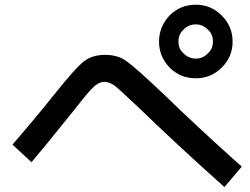

<svg xmlns="http://www.w3.org/2000/svg" viewBox="-20 -836 1040 800"><path d="M111.3 -160.2 32.2 -233.4Q124 -339.8 207 -443.4Q295.9 -554.7 329.1 -580.1Q364.3 -607.4 418 -607.4Q470.7 -607.4 505.9 -582Q544.9 -554.7 661.1 -444.3Q818.4 -292 987.3 -141.6L915 -56.6Q715.8 -234.4 552.7 -392.6Q473.6 -466.8 460 -477.5Q436.5 -494.1 416 -495.1Q393.6 -495.1 373 -476.6Q351.6 -458 297.9 -388.7Q163.1 -220.7 111.3 -160.2ZM795.9 -509.8Q731.4 -509.8 686.5 -554.7Q642.6 -600.6 642.6 -662.6Q642.6 -724.6 686.5 -771.5Q731.4 -816.4 795.9 -816.4Q859.4 -816.4 904.3 -771Q949.2 -725.6 949.2 -662.6Q949.2 -599.6 904.3 -554.7Q859.4 -509.8 795.9 -509.8ZM845.7 -712.9Q824.2 -734.4 795.9 -734.4Q765.6 -734.4 745.1 -712.9Q723.6 -694.3 723.6 -663.1Q723.6 -631.8 745.1 -613.3Q766.6 -591.8 795.9 -591.8Q825.2 -591.8 845.7 -613.3Q867.2 -631.8 867.2 -663.1Q867.2 -694.3 845.7 -712.9Z"/></svg>

Font: RobotoJAA
Style: Medium
Weight: 500
Version: Version 2.05; 2016-11-05